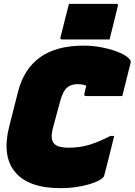

<svg xmlns="http://www.w3.org/2000/svg" viewBox="-20 -957 699 997"><path d="M338 -937H584Q595 -937 592 -926L549 -752H303Q291 -752 294 -763ZM294 20Q128 20 58.5 -63.5Q-11 -147 28 -301L74 -482Q104 -599 188 -659.5Q272 -720 415 -720Q466 -720 516 -709.5Q566 -699 603.5 -682.5Q641 -666 654 -648Q657 -644 658.5 -640.5Q660 -637 658 -630Q638 -549 615 -458H429Q415 -458 418 -469Q420 -480 423 -491Q426 -502 428 -512Q408 -520 383 -520Q348 -520 327 -501Q306 -482 292 -430L257 -301Q247 -264 248.5 -243Q250 -222 263 -209Q274 -199 292.5 -194.5Q311 -190 336 -190Q398 -190 448.5 -206.5Q499 -223 553 -251H573Q567 -228 559 -194.5Q551 -161 542.5 -128Q534 -95 528 -71.5Q522 -48 521 -45Q520 -40 515 -35Q501 -21 468 -8.5Q435 4 389.5 12Q344 20 294 20Z"/></svg>

Font: Recursive Mn Lnr St XBk
Style: Italic
Weight: 1000
Italic angle: -15°
Monospace: yes
Version: Version 1.079;hotconv 1.0.112;makeotfexe 2.5.65598; ttfautoh